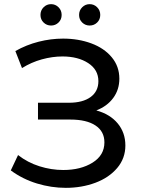

<svg xmlns="http://www.w3.org/2000/svg" viewBox="-20 -897 682 925"><path d="M547 -302.5C522.3 -332.2 488 -353 444 -365C478.7 -378.3 505.8 -398.3 525.5 -425C545.2 -451.7 555 -482.7 555 -518C555 -557.3 542.8 -591.7 518.5 -621C494.2 -650.3 461.3 -672.7 420 -688C378.7 -703.3 333.3 -711 284 -711C244.7 -711 205.3 -706 166 -696C126.7 -686 89.3 -671 54 -651L86 -569C116 -587.7 147.8 -601.7 181.5 -611C215.2 -620.3 248.3 -625 281 -625C331 -625 372.3 -614.3 405 -593C437.7 -571.7 454 -542.7 454 -506C454 -473.3 441.5 -447.8 416.5 -429.5C391.5 -411.2 356.7 -402 312 -402H163V-321H319C371 -321 411.3 -311.5 440 -292.5C468.7 -273.5 483 -246.3 483 -211C483 -169.7 464 -137.2 426 -113.5C388 -89.8 341 -78 285 -78C246.3 -78 208 -84 170 -96C132 -108 97.7 -126 67 -150L32 -76C70 -48 112 -27 158 -13C204 1 250.3 8 297 8C348.3 8 395.8 -0.2 439.5 -16.5C483.2 -32.8 518.2 -56.5 544.5 -87.5C570.8 -118.5 584 -154.7 584 -196C584 -237.3 571.7 -272.8 547 -302.5ZM190 -788.5C200 -778.8 212 -774 226 -774C240 -774 252 -778.8 262 -788.5C272 -798.2 277 -810.3 277 -825C277 -839.7 272 -852 262 -862C252 -872 240 -877 226 -877C212 -877 200 -872 190 -862C180 -852 175 -839.7 175 -825C175 -810.3 180 -798.2 190 -788.5ZM376 -788.5C386 -778.8 398 -774 412 -774C426 -774 438 -778.8 448 -788.5C458 -798.2 463 -810.3 463 -825C463 -839.7 458 -852 448 -862C438 -872 426 -877 412 -877C398 -877 386 -872 376 -862C366 -852 361 -839.7 361 -825C361 -810.3 366 -798.2 376 -788.5Z"/></svg>

Font: Rookery
Style: Regular
Weight: 400
Designer: Ryan Kimball / Julieta Ulanovsky
Foundry: Motorola Mobility LLC.
Version: Version 1.0